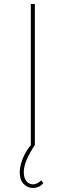

<svg xmlns="http://www.w3.org/2000/svg" viewBox="-20 -720 326 953"><path d="M133 -700H153V0H133ZM78 137Q78 106 91.5 70.5Q105 35 133 0H153Q128 37 113 71.5Q98 106 98 135Q98 163 111 179Q124 195 144 195Q154 195 165 189.5Q176 184 185 175L195 190Q174 213 143 213Q117 213 97.5 193Q78 173 78 137Z"/></svg>

Font: iiserrat Thin
Style: Regular
Weight: 100
Designer: Akira Ohta
Foundry: Akira Ohta
Version: Version 1.200;Glyphs 3.3.1 (3343)